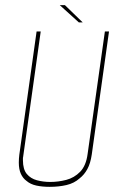

<svg xmlns="http://www.w3.org/2000/svg" viewBox="-20 -713 469 745"><path d="M173 12Q144 12 121 7Q98 2 83 -11Q69 -21 61 -38.5Q53 -56 53 -82Q53 -90 53.5 -97.5Q54 -105 55 -113L122 -591H138L70 -106Q70 -103 69 -101Q69 -95 69 -91Q69 -56 84 -38Q99 -20 123.5 -13.5Q148 -7 175 -7Q206 -7 237 -15Q268 -23 291 -46.5Q314 -70 320 -116L387 -591H403L336 -113Q331 -79 319 -57Q307 -35 289 -21Q268 -2 238 5Q208 12 173 12ZM286 -626 212 -693H232L301 -626Z"/></svg>

Font: Alumni Sans Pinstripe
Style: Italic
Weight: 400
Italic angle: -8°
Designer: Robert E. Leuschke
Foundry: Robert E. Leuschke
Version: Version 1.010; ttfautohint (v1.8.4.7-5d5b)